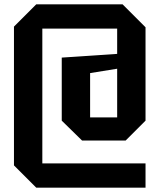

<svg xmlns="http://www.w3.org/2000/svg" viewBox="-20 -720 731 880"><path d="M44 38V-598L146 -700H542L647 -595V-167L556 -76H356L263 -167V-456L517 -473V-589H174V29H647V140H146ZM393 -182H517V-405L393 -385Z"/></svg>

Font: Tektur SemiCondensed SemiBold
Style: Regular
Weight: 600
Width: 4
Designer: Adam Jagosz
Foundry: Adam Jagosz
Version: Version 1.005;gftools[0.9.30]